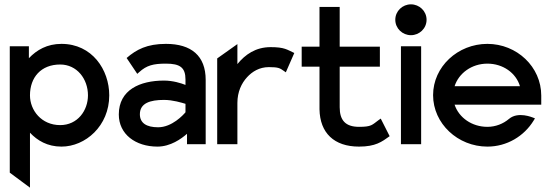

<svg xmlns="http://www.w3.org/2000/svg" viewBox="-20 -664 2536 884"><path d="M25 131 118 200V-53C152 -17 198 11 263 11C373 11 483 -84 483 -225C483 -343 404 -462 263 -462C197 -462 149 -434 113 -396V-451H25ZM118 -225C118 -308 169 -367 257 -367C334 -367 385 -301 385 -225C385 -156 338 -88 257 -88C171 -88 118 -156 118 -225Z M527 -137C527 -46 604 11 705 11C765 11 815 -25 841 -48V0H927V-296C927 -407 861 -462 744 -462C657 -462 608 -436 563 -397L612 -324L621 -332C655 -363 686 -371 744 -371C809 -371 834 -353 834 -298V-273C814 -281 776 -293 735 -293C624 -293 527 -250 527 -137ZM624 -138C624 -189 671 -204 735 -204C776 -204 817 -191 834 -186V-147C824 -135 772 -78 708 -78C655 -78 624 -97 624 -138Z M980 0H1073V-190C1073 -241 1092 -281 1118 -309C1141 -334 1174 -355 1218 -355C1262 -355 1269 -350 1286 -338L1296 -331L1335 -420C1302 -435 1291 -447 1226 -447C1157 -447 1109 -413 1073 -369V-461L980 -395Z M1369 -357H1451V-161C1453 -52 1518 11 1633 11C1709 11 1738 -11 1774 -37L1733 -118L1723 -111C1693 -89 1691 -80 1633 -80C1571 -80 1544 -110 1544 -170V-357H1729V-449H1544V-632H1451V-449H1369Z M1800 -573C1800 -533 1833 -502 1872 -502C1911 -502 1944 -533 1944 -573C1944 -613 1911 -644 1872 -644C1833 -644 1800 -613 1800 -573ZM1826 0H1919V-451H1826Z M1974 -226C1974 -95 2088 11 2224 11C2314 11 2393 -37 2437 -109L2443 -119L2433 -123C2432 -123 2366 -152 2324 -117C2297 -94 2262 -80 2224 -80C2153 -80 2093 -122 2073 -182H2472V-224C2472 -356 2360 -462 2224 -462C2088 -462 1974 -357 1974 -226ZM2073 -267C2092 -327 2152 -371 2224 -371C2296 -371 2356 -328 2374 -267Z"/></svg>

Font: Charger Sport
Style: Bd
Weight: 700
Designer: Jasper
Foundry: Cannot Into Space Fonts
Version: Version 1.1